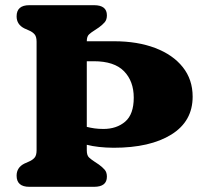

<svg xmlns="http://www.w3.org/2000/svg" viewBox="-20 -720 794 740"><path d="M314.5 -140.5Q314.5 -121 323.2 -113Q332 -105 343.5 -97.5L361.5 -85.5Q375 -75.5 383.5 -65.8Q392 -56 392 -39Q392 0 342.5 0H93Q44 0 44 -43Q44 -74.5 74 -89.5L92 -97.5Q105 -103 113 -112Q121 -121 121 -140.5V-559.5Q121 -579 113 -588Q105 -597 92 -602.5L74 -610.5Q44 -625.5 44 -657Q44 -700 93 -700H342.5Q392 -700 392 -661Q392 -644 383.5 -634.2Q375 -624.5 361.5 -614.5L343.5 -602.5Q332 -595.5 323.2 -587.5Q314.5 -579.5 314.5 -561H419.5Q510 -561 578.2 -535Q646.5 -509 684.5 -461.2Q722.5 -413.5 722.5 -347.5Q722.5 -252.5 640.5 -201.5Q558.5 -150.5 418 -150.5Q357 -151 314.5 -162ZM378.5 -223Q429.5 -223 462.5 -251.2Q495.5 -279.5 495.5 -343.5Q495.5 -407 458 -445.5Q420.5 -484 341.5 -484H314.5V-231Q328.5 -227.5 344.2 -225.2Q360 -223 378.5 -223Z"/></svg>

Font: Fraunces 9pt SuperSoft
Style: Bold
Weight: 700
Version: Version 1.000;[b76b70a41]